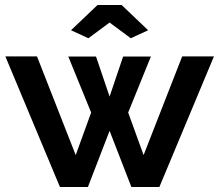

<svg xmlns="http://www.w3.org/2000/svg" viewBox="-20 -750 879 770"><path d="M710.6 -523.8H838L619.1 0H506.9L419.5 -225.3L332.5 0H220.4L1.5 -523.8H128.4L283.6 -128L345.5 -298.7L253.9 -523.3H365.1L419.5 -362.7L473.8 -523.3H585.1L494 -298.7L555.9 -128ZM264.8 -628.7 371.2 -730H467.7L574.1 -628.7L504.5 -596.6L419.5 -659.6L334.5 -596.6Z"/></svg>

Font: Raleway Thin
Style: Regular
Weight: 100
Designer: Matt McInerney, Pablo Impallari, Rodrigo Fuenzalida
Foundry: Matt McInerney, Pablo Impallari, Rodrigo Fuenzalida
Version: Version 4.026